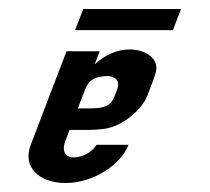

<svg xmlns="http://www.w3.org/2000/svg" viewBox="-20 -700 466 427"><path d="M265.9 -378H194.7C186.8 -364.6 166.9 -350 144 -350C122.6 -350 117.8 -366.7 125.2 -386L134.8 -411H176C187.7 -411 199.7 -411.8 212 -413.5C254.1 -419.2 296.4 -457.7 307.6 -487L320.2 -520C323.2 -528 325.4 -534.8 326.8 -540.5C333.8 -570.5 302.4 -590 269.4 -590C241.1 -590 214.8 -579 190.6 -557L201.7 -586H127.9L48.4 -378C29 -327.2 68.4 -293 125.9 -293C191 -293 250 -336.4 265.9 -378ZM382.6 -680H165.1L147.1 -633H364.6ZM180.6 -459H153.1L169.2 -501C176 -518.9 188.5 -531 221.9 -531C240.6 -527.7 246.8 -517.7 240.4 -501L234.7 -486C226.3 -464.1 211.4 -459 180.6 -459Z"/></svg>

Font: Din Kursivschrift
Style: Extended Italic
Weight: 400
Version: Version 1.089